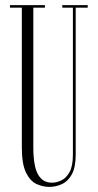

<svg xmlns="http://www.w3.org/2000/svg" viewBox="-20 -720 382 752"><path d="M173 12Q148 12 123.2 0.8Q98.5 -10.5 82 -43.8Q65.5 -77 65.5 -143V-690H19V-700H156V-690H110.5V-144.5Q110.5 -69.5 128.8 -37Q147 -4.5 183 -4.5Q202 -4.5 221 -13.8Q240 -23 252.8 -46.8Q265.5 -70.5 265.5 -113.5V-690H224V-700H323.5V-690H276.5V-115Q276.5 -64.5 261.2 -37Q246 -9.5 222.2 1.2Q198.5 12 173 12Z"/></svg>

Font: Imbue 100pt ExtraLight
Style: Regular
Weight: 200
Designer: Tyler Finck
Foundry: Etcetera Type Company
Version: Version 1.102; ttfautohint (v1.8.3)